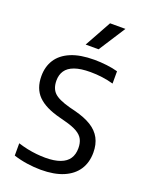

<svg xmlns="http://www.w3.org/2000/svg" viewBox="-150 -878 743 962"><g transform="rotate(20 221.0 -397.0)"><path d="M190 7.5Q155 7.5 116.2 1.8Q77.5 -4 44 -15V-80.5Q69 -72.5 94.2 -67.2Q119.5 -62 144 -59.5Q168.5 -57 191 -57Q239 -57 270.2 -68.8Q301.5 -80.5 316.2 -103Q331 -125.5 331 -158.5Q331 -185.5 321.2 -204.8Q311.5 -224 287.5 -238Q263.5 -252 221 -263L191 -271Q110 -291.5 71.5 -330.2Q33 -369 33 -435.5Q33 -486 57.2 -523.5Q81.5 -561 130.8 -581.8Q180 -602.5 255.5 -602.5Q287.5 -602.5 321.2 -598.5Q355 -594.5 381 -587V-521.5Q351 -530 320 -534Q289 -538 258 -538Q205.5 -538 173.2 -526.2Q141 -514.5 126.2 -492.5Q111.5 -470.5 111.5 -440Q111.5 -398.5 134.2 -375.8Q157 -353 220 -336L250 -328.5Q305 -314.5 340 -292.8Q375 -271 392 -239Q409 -207 409 -163.5Q409 -110.5 384 -72.2Q359 -34 310.2 -13.2Q261.5 7.5 190 7.5ZM187.5 -659 266 -801H348L256.5 -659Z"/></g></svg>

Font: Encode Sans SC SemiCondensed
Style: Regular
Weight: 400
Width: 4
Designer: Multiple Designers
Foundry: Impallari Type
Version: Version 3.002